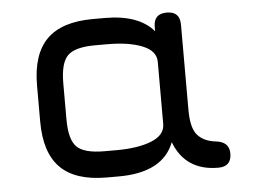

<svg xmlns="http://www.w3.org/2000/svg" viewBox="-42 -559 813 612"><g transform="rotate(-5 364.0 -253.5)"><path d="M80 -196V-311Q80 -411 128 -459Q176 -507 276 -507H314Q422 -507 470 -451V-465Q470 -507 512 -507Q554 -507 554 -465V-192Q554 -133 574.5 -110.5Q595 -88 633 -84Q675 -79 675 -42Q675 0 633 0Q528 0 492 -94Q456 0 314 0H276Q176 0 128 -48Q80 -96 80 -196ZM164 -196Q164 -131 187.5 -107.5Q211 -84 276 -84H314Q384 -84 427 -101.5Q470 -119 470 -154V-353Q470 -388 427 -405.5Q384 -423 314 -423H276Q211 -423 187.5 -399.5Q164 -376 164 -311Z"/></g></svg>

Font: Jura
Style: Bold
Weight: 700
Designer: Daniel Johnson, Alexei Vanyashin
Foundry: Daniel Johnson
Version: Version 5.103